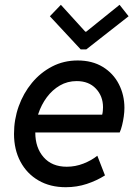

<svg xmlns="http://www.w3.org/2000/svg" viewBox="-20 -782 575 810"><path d="M257.3 7.8Q191.4 7.8 142.3 -20.8Q93.3 -49.3 66.2 -100.1Q39.1 -150.9 39.1 -217.3Q39.1 -277.8 58.8 -333.3Q78.6 -388.7 114.7 -432.4Q150.9 -476.1 200 -501.5Q249 -526.9 307.6 -526.9Q369.1 -526.9 413.6 -499.8Q458 -472.7 481.4 -427Q504.9 -381.3 504.9 -326.7Q504.9 -310.1 502.2 -290.8Q499.5 -271.5 495.1 -253.7Q490.7 -235.8 484.9 -223.1H108.4L121.6 -298.3H411.1Q413.1 -306.2 413.8 -314.2Q414.6 -322.3 414.6 -329.6Q414.6 -376.5 384.5 -408.2Q354.5 -439.9 303.7 -439.9Q264.6 -439.9 232.7 -421.4Q200.7 -402.8 177.5 -371.6Q154.3 -340.3 141.6 -301.8Q128.9 -263.2 128.9 -222.7Q128.9 -158.7 164.1 -118.7Q199.2 -78.6 261.7 -78.6Q297.9 -78.6 331.8 -91.8Q365.7 -105 390.6 -125L422.9 -42Q388.2 -20 346.2 -6.1Q304.2 7.8 257.3 7.8ZM320.3 -573.7 190.4 -713.4 236.8 -761.7 339.8 -648.4H343.8L484.4 -761.7L522.5 -713.4L344.2 -573.7Z"/></svg>

Font: Reddit Sans Medium
Style: Italic
Weight: 500
Italic angle: -11.25°
Designer: Stephen Hutchings
Version: Version 1.013